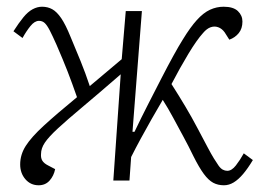

<svg xmlns="http://www.w3.org/2000/svg" viewBox="-20 -537 786 571"><path d="M374 -145H380Q400 -187 421 -228Q442 -269 460.5 -305Q479 -341 495.5 -371Q512 -401 524 -420Q546 -456 565.5 -477.5Q585 -499 604.5 -508Q624 -517 645 -517Q674 -517 687.5 -504Q701 -491 701 -473Q701 -452 690 -438.5Q679 -425 662 -419L648 -441Q640 -452 629 -456Q618 -460 606.5 -456Q595 -452 584 -439Q565 -418 540 -376.5Q515 -335 490 -287Q513 -251 532 -219Q551 -187 567 -156.5Q583 -126 598 -98Q608 -79 616 -66Q624 -53 630 -44.5Q636 -36 642.5 -32.5Q649 -29 656 -29Q669 -29 681.5 -45Q694 -61 705 -81L732 -61Q717 -36 703 -19.5Q689 -3 675 5.5Q661 14 646 14Q628 14 614 6.5Q600 -1 586 -20Q572 -39 555 -73Q541 -102 525.5 -130.5Q510 -159 495 -187Q480 -215 464 -240Q448 -213 431 -183Q414 -153 398.5 -124.5Q383 -96 370 -70L365 0H317L339 -316Q271 -257 225 -218.5Q179 -180 152 -155Q125 -130 113.5 -113Q102 -96 102 -79Q101 -67 106 -59Q111 -51 123 -45L144 -34Q140 -14 127.5 0Q115 14 95 14Q71 14 55.5 -4Q40 -22 40 -48Q40 -77 56.5 -103Q73 -129 110 -163Q147 -197 209 -248Q194 -291 181 -324.5Q168 -358 148 -404Q136 -431 128 -446.5Q120 -462 113 -468.5Q106 -475 96 -475Q83 -475 70.5 -459.5Q58 -444 47 -424L20 -444Q36 -469 49.5 -485.5Q63 -502 77 -509.5Q91 -517 105 -517Q122 -517 135.5 -509.5Q149 -502 162 -483Q175 -464 190 -427Q206 -389 220 -354.5Q234 -320 247 -281L342 -361L354 -504H402Z"/></svg>

Font: Literata 18pt ExtraLight
Style: Italic
Weight: 250
Italic angle: -2°
Designer: Latin by Veronika Burian and Jose Scaglione. Greek by Irene Vlachou. Cyrillic by Vera Evstafieva
Foundry: TypeTogether
Version: Version 3.103;gftools[0.9.29]